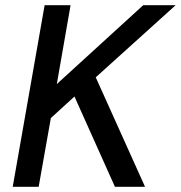

<svg xmlns="http://www.w3.org/2000/svg" viewBox="-20 -720 697 740"><path d="M29 0 152 -700H252L199 -396L532 -700H657L349 -422L539 0H423L267 -348L176 -265L129 0Z"/></svg>

Font: DM Sans 17pt Medium
Style: Italic
Weight: 500
Italic angle: -10°
Version: Version 4.004;gftools[0.9.30]